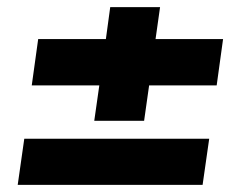

<svg xmlns="http://www.w3.org/2000/svg" viewBox="-20 -520 647 540"><path d="M29.8 0 48.3 -129.9H568.4L549.8 0ZM607.4 -410.2 589.4 -279.8H399.4L385.3 -180.2H245.1L259.3 -279.8H69.3L87.4 -410.2H277.8L290 -500H430.2L417.5 -410.2Z"/></svg>

Font: Fivo Sans Heavy
Style: Regular
Weight: 900
Designer: Alexander Slobzheninov
Foundry: Alexander Slobzheninov
Version: 1.0